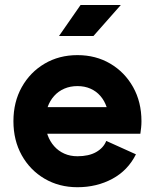

<svg xmlns="http://www.w3.org/2000/svg" viewBox="-20 -743 625 775"><path d="M85.5 -310.5V-203.1H406.2L508.4 -310.5ZM408.9 -174.2Q397.9 -146.2 368.2 -129.2Q338.5 -112.3 292.6 -112.3Q263.3 -112.3 239.6 -122.9Q215.8 -133.5 198.7 -152.8Q181.5 -172.1 172.3 -197.8Q163.1 -223.5 163.1 -253.9Q163.1 -285.1 172.3 -311Q181.5 -336.9 198.7 -355.9Q215.8 -374.9 239.7 -385.2Q263.6 -395.5 292.6 -395.5Q321.6 -395.5 345 -385.2Q368.5 -374.9 385 -355.9Q401.6 -336.9 410.4 -311Q419.1 -285.1 419.1 -253.9Q419.1 -240.1 414.6 -227.4Q410.1 -214.6 406.2 -203.1H546.5Q548.3 -215.5 549.7 -228.2Q551 -240.9 551 -253.9Q551 -331.2 517.3 -391.4Q483.6 -451.6 425.3 -486Q367 -520.5 292.6 -520.5Q218.4 -520.5 160 -486Q101.6 -451.6 67.9 -391.4Q34.2 -331.2 34.2 -253.9Q34.2 -176.6 67.7 -116.4Q101.3 -56.2 159.8 -21.8Q218.4 12.7 292.6 12.7Q370.6 12.7 433.5 -21.2Q496.4 -55.2 528.7 -120.1ZM357.2 -597.7 467.6 -722.7H305.1L218.2 -597.7Z"/></svg>

Font: Giphurs SC
Style: Regular
Weight: 400
Version: Version 0.920